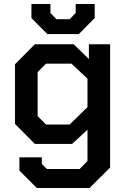

<svg xmlns="http://www.w3.org/2000/svg" viewBox="-20 -719 635 959"><path d="M530 -498V118L427 220H164L77 133V67H189V100L214 125H378L417 85V-71L340 0H154L55 -100V-398L154 -498H348L424 -424V-498ZM417 -326 337 -401H210L168 -359V-139L210 -97H328L417 -184ZM137 -629V-699H232V-654L262 -623H328L358 -654V-699H453V-629L374 -549H216Z"/></svg>

Font: Chakra Petch SemiBold
Style: Regular
Weight: 600
Designer: Katatrad Aksorn Co.,Ltd.
Foundry: Cadson Demak Co.,Ltd.
Version: Version 1.000; ttfautohint (v1.6)